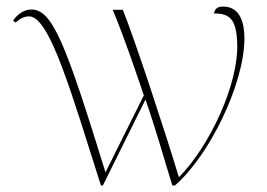

<svg xmlns="http://www.w3.org/2000/svg" viewBox="-20 -566 815 586"><path d="M288 0H294L424 -262C454 -177 481 -80 506 0H514C618 -90 726 -309 726 -449C726 -496 713 -546 661 -546C642 -546 635 -537 633 -525C682 -525 701 -507 704 -435C709 -310 620 -120 526 -25C483 -167 395 -435 355 -536H324C362 -445 395 -345 419 -275L302 -40C182 -428 141 -537 76 -537C49 -537 29 -517 20 -503L28 -497C42 -511 56 -516 69 -516C132 -516 199 -279 288 0Z"/></svg>

Font: Noto Serif Display Thin
Style: Regular
Weight: 100
Designer: Monotype Design Team
Foundry: Monotype Imaging Inc.
Version: Version 2.009